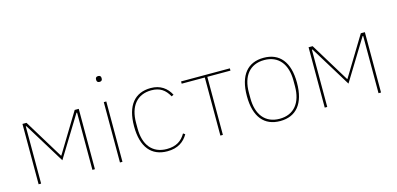

<svg xmlns="http://www.w3.org/2000/svg" viewBox="-67 -1133 3215 1555"><g transform="rotate(-15 1540.5 -355.0)"><path d="M105 -506H139L340 -177H343L543 -506H577V0H556V-480H551L514 -420L341 -138L168 -420L131 -480H126V0H105Z M797 -673C780 -673 774 -683 774 -694V-701C774 -712 780 -722 797 -722C814 -722 820 -712 820 -701V-694C820 -683 814 -673 797 -673ZM787 -506H808V0H787Z M1183 12C1050 12 973 -77 973 -253C973 -429 1050 -518 1183 -518C1263 -518 1317 -478 1348 -418L1330 -409C1298 -468 1255 -499 1183 -499C1062 -499 996 -414 996 -277V-229C996 -92 1062 -7 1183 -7C1262 -7 1309 -39 1341 -95L1357 -84C1324 -27 1271 12 1183 12Z M1629 -487H1435V-506H1844V-487H1650V0H1629Z M2129 12C1996 12 1919 -77 1919 -253C1919 -429 1996 -518 2129 -518C2262 -518 2339 -429 2339 -253C2339 -77 2262 12 2129 12ZM2129 -7C2250 -7 2316 -92 2316 -229V-277C2316 -414 2250 -499 2129 -499C2008 -499 1942 -414 1942 -277V-229C1942 -92 2008 -7 2129 -7Z M2504 -506H2538L2739 -177H2742L2942 -506H2976V0H2955V-480H2950L2913 -420L2740 -138L2567 -420L2530 -480H2525V0H2504Z"/></g></svg>

Font: Plexus Sans Thin
Style: Regular
Weight: 250
Version: Version 2.001;PS 002.001;hotconv 1.0.70;makeotf.lib2.5.58329